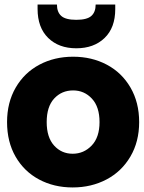

<svg xmlns="http://www.w3.org/2000/svg" viewBox="-20 -815 631 843"><path d="M11 -279Q11 -365 49 -430.5Q87 -496 153 -531Q219 -566 301 -566Q383 -566 449 -531Q515 -496 553 -430.5Q591 -365 591 -279Q591 -193 552.5 -127.5Q514 -62 447.5 -27Q381 8 299 8Q217 8 151.5 -27Q86 -62 48.5 -127Q11 -192 11 -279ZM417 -279Q417 -346 383.5 -382Q350 -418 301 -418Q251 -418 218 -382.5Q185 -347 185 -279Q185 -212 217.5 -176Q250 -140 299 -140Q348 -140 382.5 -176Q417 -212 417 -279ZM315 -603Q238 -603 191.5 -648.5Q145 -694 145 -776V-795H230Q230 -762 249 -745Q268 -728 315 -728Q362 -728 381 -745Q400 -762 400 -795H486V-775Q486 -693 439 -648Q392 -603 315 -603Z"/></svg>

Font: Poppins A&M
Style: Bold-A&M
Weight: 700
Designer: Ninad Kale (Devanagari), Jonny Pinhorn (Latin)
Foundry: Indian Type Foundry
Version: 4.004